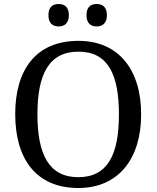

<svg xmlns="http://www.w3.org/2000/svg" viewBox="-20 -929 782 959"><path d="M463 -797C491 -797 514 -812 514 -853C514 -895 491 -909 463 -909C434 -909 412 -895 412 -853C412 -812 434 -797 463 -797ZM273 -797C301 -797 324 -812 324 -853C324 -895 301 -909 273 -909C244 -909 222 -895 222 -853C222 -812 244 -797 273 -797ZM371 10C573 10 685 -137 685 -358C685 -580 573 -725 372 -725C159 -725 56 -580 56 -359C56 -137 159 10 371 10ZM371 -44C223 -44 167 -160 167 -358C167 -556 223 -671 372 -671C520 -671 574 -556 574 -358C574 -160 520 -44 371 -44Z"/></svg>

Font: Noto Fangsong KSS Vertical
Style: Regular
Weight: 400
Designer: LIU Zhao, ZHANG Congyu, Kushim JIANG
Foundry: Guyu Beijing Co. Ltd.
Version: Version 1.000;November 16, 2022;FontCreator 11.5.0.2427 64-b